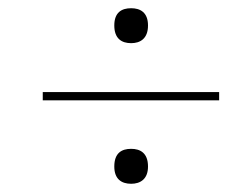

<svg xmlns="http://www.w3.org/2000/svg" viewBox="-20 -591 599 467"><path d="M299 -486C321 -486 340 -497 340 -529C340 -561 321 -571 299 -571C276 -571 258 -561 258 -529C258 -497 276 -486 299 -486ZM84 -347H513V-367H84ZM299 -144C321 -144 340 -155 340 -186C340 -219 321 -229 299 -229C276 -229 258 -219 258 -186C258 -155 276 -144 299 -144Z"/></svg>

Font: Noto Serif Display ExtraBold
Style: Italic
Weight: 800
Italic angle: -12°
Designer: Monotype Design Team
Foundry: Monotype Imaging Inc.
Version: Version 2.009